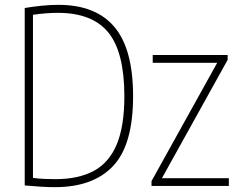

<svg xmlns="http://www.w3.org/2000/svg" viewBox="-20 -767 989 792"><path d="M207 5Q178.5 5 149.8 3.2Q121 1.5 82 -2V-734Q114.5 -739.5 150.2 -743.2Q186 -747 221 -747Q375 -747 452 -655.8Q529 -564.5 529 -370Q529 -170 446.8 -82.5Q364.5 5 207 5ZM208 -28Q303.5 -28 366.8 -62Q430 -96 461.5 -171.2Q493 -246.5 493 -370Q493 -551.5 427 -632.8Q361 -714 219 -714Q195 -714 168.8 -712Q142.5 -710 116 -706V-33Q141 -30 163 -29Q185 -28 208 -28ZM605 0V-20L876 -508H610V-540H919V-520L648 -32H924V0Z"/></svg>

Font: Encode Sans Cnd Th
Style: Regular
Weight: 100
Width: 3
Designer: Multiple Designers
Foundry: Impallari Type
Version: Version 3.002; ttfautohint (v1.8.3) -l 8 -r 50 -G 200 -x 14 